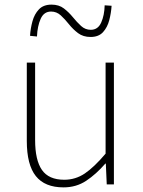

<svg xmlns="http://www.w3.org/2000/svg" viewBox="-20 -798 617 831"><path d="M255 13Q174 13 135 -36Q96 -85 96 -188V-527H132V-192Q132 -105 161.5 -62.5Q191 -20 258 -20Q307 -20 347.5 -47.5Q388 -75 437 -133V-527H473V0H442L438 -90H436Q396 -44 353 -15.5Q310 13 255 13ZM372 -638Q340 -638 318 -654.5Q296 -671 278.5 -693Q261 -715 243 -731.5Q225 -748 201 -748Q170 -748 156 -716.5Q142 -685 140 -640L110 -643Q112 -675 120.5 -706Q129 -737 148.5 -757.5Q168 -778 203 -778Q235 -778 256.5 -761.5Q278 -745 295.5 -723.5Q313 -702 331 -685.5Q349 -669 373 -669Q404 -669 418 -700.5Q432 -732 433 -775L463 -773Q461 -742 453 -711Q445 -680 426 -659Q407 -638 372 -638Z"/></svg>

Font: Noto Sans JP
Style: Regular
Weight: 100
Designer: Ryoko NISHIZUKA 西塚涼子 (kana, bopomofo & ideographs); Paul D. Hunt (Latin, Greek & Cyrillic); Sandoll Communications 산돌커뮤니
Foundry: Adobe
Version: Version 2.004;hotconv 1.0.118;makeotfexe 2.5.65603